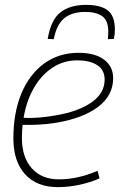

<svg xmlns="http://www.w3.org/2000/svg" viewBox="-20 -759 492 789"><path d="M389 -26Q351 -9 306 0.5Q261 10 218 10Q131 10 83 -43Q35 -96 35 -190Q35 -296 68 -375Q101 -454 161.5 -498Q222 -542 303 -542Q370 -542 407.5 -514Q445 -486 445 -438Q445 -367 384 -320.5Q323 -274 214 -255Q178 -249 141.5 -247Q105 -245 73 -246Q70 -220 70 -193Q70 -113 110.5 -67.5Q151 -22 222 -22Q299 -22 381 -57ZM297 -511Q242 -511 196.5 -481.5Q151 -452 120 -399Q89 -346 77 -275Q108 -273 142 -276Q176 -279 210 -285Q303 -301 356.5 -338.5Q410 -376 410 -432Q410 -471 380 -491Q350 -511 297 -511ZM334 -739Q393 -739 422.5 -716.5Q452 -694 452 -638Q452 -616 448 -599L423 -598Q424 -607 424.5 -615Q425 -623 425 -632Q424 -676 399.5 -693Q375 -710 330 -710Q275 -710 243.5 -683.5Q212 -657 201 -598L176 -599Q189 -677 228 -708Q267 -739 334 -739Z"/></svg>

Font: Georama ExtraLight
Style: Italic
Weight: 200
Italic angle: -9°
Designer: Jean-Baptiste Levee
Foundry: Production Type
Version: Version 1.000